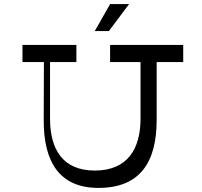

<svg xmlns="http://www.w3.org/2000/svg" viewBox="-20 -920 987 940"><path d="M612 -900H519L444 -768H513ZM877 -700H519V-616H668V-339C668 -192 605 -85 444 -85C285 -85 225 -192 225 -339V-616H354V-700H90V-616H195L194 -333C193 -125 273 0 462 0C665 0 747 -125 747 -333V-616H877Z"/></svg>

Font: Space Cowgirl
Style: Regular
Weight: 400
Designer: Valery Marier
Foundry: Valery Marier
Version: Version 1.000;hotconv 1.0.109;makeotfexe 2.5.65596